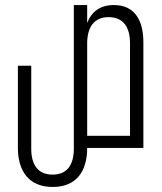

<svg xmlns="http://www.w3.org/2000/svg" viewBox="-20 -587 641 762"><path d="M273 -567V3C273 65 248 106 189 106C129 106 104 65 104 3V-326H51V0C51 91 94 155 189 155C284 155 326 92 326 0H549V-419C549 -507 514 -567 432 -567C379 -567 344 -542 326 -496V-567ZM326 -48V-421C328 -480 354 -519 411 -519C471 -519 496 -477 496 -415V-48Z"/></svg>

Font: Modon Arabic
Style: Regular
Weight: 400
Designer: Ahmedzaza
Foundry: Ahmedzaza
Version: Version 2.010